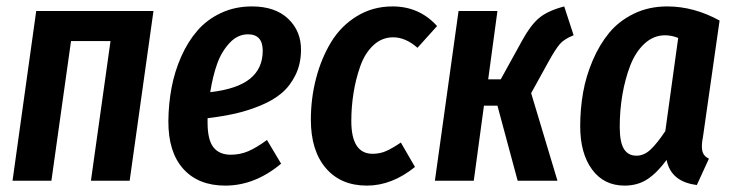

<svg xmlns="http://www.w3.org/2000/svg" viewBox="-20 -563 2282 598"><path d="M263.2 0 324.2 -435.1H201.2L140.1 0H19L92.8 -528.8H458L383.8 0Z M764.6 -543Q837.4 -543 877.9 -504.2Q918.5 -465.3 917.5 -405.8Q917 -362.8 900.1 -328.9Q883.3 -294.9 856.9 -272.7Q830.6 -250.5 791.5 -234.4Q752.4 -218.3 713.6 -209.5Q674.8 -200.7 626.5 -194.8V-181.2Q626.5 -127.4 644.8 -104.2Q663.1 -81.1 698.7 -81.1Q727.5 -81.1 753.2 -92Q778.8 -103 811.5 -127L855.5 -53.2Q773.9 15.1 681.6 15.1Q597.7 15.1 550.8 -37.1Q503.9 -89.4 504.4 -186Q504.9 -239.7 514.4 -290Q523.9 -340.3 544.4 -386.7Q564.9 -433.1 594.7 -467.5Q624.5 -502 668.2 -522.5Q711.9 -543 764.6 -543ZM634.8 -275.9Q718.8 -285.6 758.5 -317.6Q798.3 -349.6 798.3 -404.8Q798.3 -456.1 752.4 -456.1Q719.7 -456.1 694.6 -428.7Q669.4 -401.4 656 -363.3Q642.6 -325.2 634.8 -275.9Z M1202.6 -543Q1286.1 -543 1341.3 -481.9L1280.3 -414.1Q1243.2 -446.8 1204.6 -446.8Q1169.4 -446.8 1142.8 -421.9Q1116.2 -397 1102.1 -356.7Q1087.9 -316.4 1081.1 -273.4Q1074.2 -230.5 1074.2 -186Q1074.2 -84 1140.6 -84Q1163.1 -84 1182.1 -92.3Q1201.2 -100.6 1228.5 -119.1L1272.5 -43Q1200.7 15.1 1122.6 15.1Q1041.5 15.1 994.9 -39.3Q948.2 -93.8 948.2 -189.9Q948.2 -256.8 964.4 -318.8Q980.5 -380.9 1011 -431.4Q1041.5 -481.9 1091.3 -512.5Q1141.1 -543 1202.6 -543Z M1737.3 -543 1766.6 -453.1Q1737.8 -441.9 1724.1 -426.3Q1710.4 -410.6 1688.5 -371.1L1634.3 -272.9L1716.3 0H1592.3L1529.3 -233.9H1487.3L1455.6 0H1334.5L1408.2 -528.8H1529.3L1500.5 -315.9H1539.6L1606.4 -437Q1632.3 -484.4 1658.9 -506.8Q1685.5 -529.3 1737.3 -543Z M2058.1 -543Q2141.1 -543 2221.2 -499L2169.4 -136.2Q2164.1 -110.8 2167.2 -94Q2170.4 -77.1 2188 -68.8L2150.4 13.2Q2069.8 3.4 2056.2 -64.9Q2027.3 -25.4 1996.8 -5.1Q1966.3 15.1 1925.3 15.1Q1860.8 15.1 1824 -35.2Q1787.1 -85.4 1787.1 -169.9Q1787.1 -223.6 1796.1 -274.9Q1805.2 -326.2 1826.2 -375.2Q1847.2 -424.3 1877.7 -461.2Q1908.2 -498 1954.6 -520.5Q2001 -543 2058.1 -543ZM2051.3 -453.1Q2015.6 -453.1 1987.5 -427.2Q1959.5 -401.4 1943.1 -359.1Q1926.8 -316.9 1918.5 -268.1Q1910.2 -219.2 1910.2 -168Q1910.2 -120.6 1923.1 -99.4Q1936 -78.1 1962.4 -78.1Q1986.3 -78.1 2006.8 -97.7Q2027.3 -117.2 2052.2 -154.8L2092.3 -444.8Q2071.8 -453.1 2051.3 -453.1Z"/></svg>

Font: Fira Sans Compressed Medium
Style: Italic
Weight: 500
Width: 3
Italic angle: -8°
Designer: Carrois Corporate & Edenspiekermann AG
Foundry: Carrois Corporate GbR & Edenspiekermann AG
Version: Version 4.203;PS 004.203;hotconv 1.0.88;makeotf.lib2.5.64775